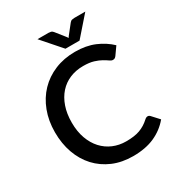

<svg xmlns="http://www.w3.org/2000/svg" viewBox="-212 -1042 1089 1182"><g transform="rotate(-30 332.0 -451.0)"><path d="M585 -160.5Q594.5 -160.5 601.5 -153L648 -102.5Q604 -49.5 540 -20.8Q476 8 387 8Q308 8 244.2 -19.2Q180.5 -46.5 135.5 -95.2Q90.5 -144 66.2 -211.5Q42 -279 42 -360Q42 -441 67.8 -508.8Q93.5 -576.5 140.2 -625.2Q187 -674 252.2 -701Q317.5 -728 396 -728Q474 -728 533.8 -702.8Q593.5 -677.5 637.5 -635.5L599 -581Q595 -575.5 589.5 -571.5Q584 -567.5 574.5 -567.5Q564.5 -567.5 551.8 -576.8Q539 -586 519.2 -597.2Q499.5 -608.5 469.8 -617.8Q440 -627 395.5 -627Q344 -627 301 -609Q258 -591 227 -556.5Q196 -522 178.8 -472.5Q161.5 -423 161.5 -360Q161.5 -296.5 179.5 -246.8Q197.5 -197 229 -162.8Q260.5 -128.5 303 -110.5Q345.5 -92.5 394.5 -92.5Q424.5 -92.5 448.2 -95.8Q472 -99 492 -106.2Q512 -113.5 529.8 -124.5Q547.5 -135.5 565 -151.5Q575 -160.5 585 -160.5ZM575.5 -910.5 455.5 -773.5H355.5L235.5 -910.5H313.5Q320 -910.5 329.8 -908.5Q339.5 -906.5 346.5 -897L399 -831Q403 -825.5 405.5 -821Q408 -825.5 412 -831L464 -896.5Q471.5 -906.5 481 -908.5Q490.5 -910.5 497.5 -910.5Z"/></g></svg>

Font: Lato SemiBold
Style: Regular
Weight: 600
Designer: Lukasz Dziedzic with Adam Twardoch and Botio Nikoltchev
Foundry: tyPoland Lukasz Dziedzic
Version: Version 2.015; 2015-08-06; http://www.latofonts.com/